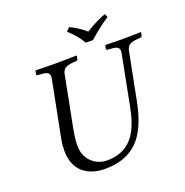

<svg xmlns="http://www.w3.org/2000/svg" viewBox="-143 -943 1047 1084"><g transform="rotate(-20 380.0 -401.0)"><path d="M306 10C503 10 572 -117 606 -295L660 -570C665 -598 681 -613 722 -616L747 -618C752 -618 755 -621 756 -626L760 -645L758 -647C713 -646 674 -645 652 -645C630 -645 592 -646 547 -647L545 -645L541 -626C540 -621 544 -618 547 -618L573 -616C605 -614 618 -605 618 -584C618 -580 617 -575 616 -570L559 -277C537 -165 497 -31 334 -31C288 -31 253 -52 230 -81C209 -108 203 -139 203 -171C203 -203 209 -237 215 -269L274 -572C280 -600 296 -613 336 -616L361 -618C366 -618 369 -621 370 -626L374 -645L372 -647C327 -646 287 -645 249 -645C211 -645 173 -646 128 -647L125 -645L122 -626C121 -621 124 -618 128 -618L153 -616C184 -614 198 -606 198 -585C198 -581 198 -577 197 -572L131 -236C126 -210 124 -187 124 -166C124 -22 231 10 306 10ZM447 -697H490C528 -731 568 -763 612 -792L602 -812C560 -796 523 -777 481 -751C453 -776 424 -795 388 -812L368 -792C398 -764 426 -734 447 -697Z"/></g></svg>

Font: Libertinus Serif
Style: Italic
Weight: 400
Italic angle: -12°
Designer: Philipp H. Poll, Khaled Hosny
Foundry: Caleb Maclennan
Version: Version 7.050;RELEASE